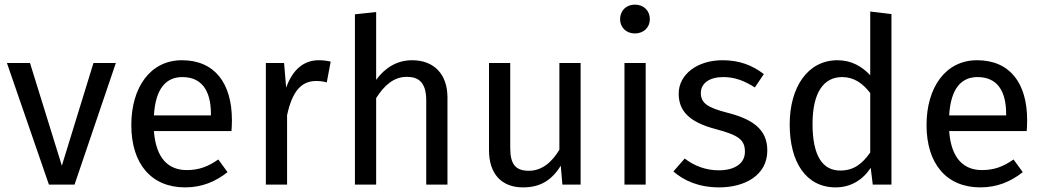

<svg xmlns="http://www.w3.org/2000/svg" viewBox="-20 -800 4523 832"><path d="M482 -527H385L248 -82L110 -527H10L192 0H303Z M894 -300H647C654 -417 700 -466 770 -466C853 -466 894 -409 894 -306ZM985 -279C985 -440 910 -539 768 -539C632 -539 549 -422 549 -258C549 -91 635 12 782 12C855 12 914 -13 966 -54L926 -109C880 -77 841 -63 789 -63C713 -63 656 -110 647 -232H983C984 -244 985 -261 985 -279Z M1361 -539C1297 -539 1248 -499 1220 -420L1211 -527H1132V0H1224V-301C1246 -402 1284 -449 1350 -449C1369 -449 1380 -447 1396 -443L1413 -533C1397 -537 1378 -539 1361 -539Z M1766 -539C1700 -539 1648 -506 1610 -454V-748L1518 -738V0H1610V-375C1645 -430 1686 -467 1743 -467C1793 -467 1827 -444 1827 -365V0H1919V-378C1919 -477 1862 -539 1766 -539Z M2496 -527H2404V-151C2372 -98 2329 -60 2272 -60C2215 -60 2191 -87 2191 -159V-527H2099V-149C2099 -46 2154 12 2246 12C2321 12 2370 -18 2410 -82L2417 0H2496Z M2778 -527H2686V0H2778ZM2731 -780C2693 -780 2667 -753 2667 -717C2667 -682 2693 -655 2731 -655C2770 -655 2796 -682 2796 -717C2796 -753 2770 -780 2731 -780Z M3111 -539C3002 -539 2921 -478 2921 -394C2921 -320 2966 -271 3080 -241C3182 -214 3208 -194 3208 -142C3208 -92 3164 -62 3095 -62C3038 -62 2989 -81 2947 -113L2898 -57C2944 -17 3008 12 3097 12C3204 12 3305 -38 3305 -148C3305 -240 3241 -284 3130 -312C3045 -334 3017 -354 3017 -397C3017 -439 3054 -466 3114 -466C3163 -466 3204 -451 3251 -421L3290 -479C3240 -517 3185 -539 3111 -539Z M3621 -61C3545 -61 3501 -124 3501 -263C3501 -400 3550 -466 3629 -466C3681 -466 3718 -439 3751 -397V-139C3716 -90 3680 -61 3621 -61ZM3751 -750V-474C3716 -511 3671 -539 3609 -539C3480 -539 3402 -422 3402 -261C3402 -97 3473 12 3601 12C3666 12 3719 -20 3753 -73L3762 0H3843V-739Z M4340 -300H4093C4100 -417 4146 -466 4216 -466C4299 -466 4340 -409 4340 -306ZM4431 -279C4431 -440 4356 -539 4214 -539C4078 -539 3995 -422 3995 -258C3995 -91 4081 12 4228 12C4301 12 4360 -13 4412 -54L4372 -109C4326 -77 4287 -63 4235 -63C4159 -63 4102 -110 4093 -232H4429C4430 -244 4431 -261 4431 -279Z"/></svg>

Font: Fira Math
Style: Regular
Weight: 400
Designer: Xiangdong Zeng
Foundry: Xiangdong Zeng
Version: Version 0.3.4